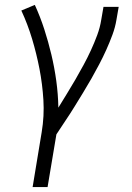

<svg xmlns="http://www.w3.org/2000/svg" viewBox="-20 -548 540 783"><path d="M113 215 150 -9Q161 -75 157 -140Q153 -205 141 -267Q129 -329 111 -389Q93 -449 67 -505L122 -528Q144 -480 160.5 -429Q177 -378 189.5 -325.5Q202 -273 209.5 -218.5Q217 -164 218 -109Q235 -137 253 -166Q271 -195 288 -224.5Q305 -254 321 -283.5Q337 -313 351 -343.5Q365 -374 376.5 -405Q388 -436 393 -468L402 -520H464L455 -468Q450 -437 438.5 -406Q427 -375 413.5 -345Q400 -315 384.5 -285.5Q369 -256 352.5 -227Q336 -198 318.5 -169.5Q301 -141 283.5 -112.5Q266 -84 247 -56Q228 -28 210 0L174 215Z"/></svg>

Font: Iosevka Curly Light
Style: Italic
Weight: 300
Italic angle: -9°
Monospace: yes
Designer: Belleve Invis
Foundry: Belleve Invis
Version: Version 22.1.2; ttfautohint (v1.8.4)